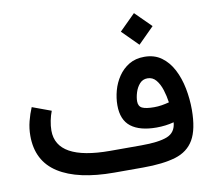

<svg xmlns="http://www.w3.org/2000/svg" viewBox="-81 -838 1032 931"><g transform="rotate(-10 435.0 -372.5)"><path d="M558.1 -667.5 636.2 -745.1 714.4 -667.5 636.2 -589.4ZM733.9 -190.4Q693.4 -179.7 648.4 -179.7Q566.4 -179.7 522.9 -213.1Q479.5 -246.6 479.5 -318.8Q479.5 -354.5 489.5 -391.1Q499.5 -427.7 520.5 -458.7Q541.5 -489.7 573.2 -508.8Q605 -527.8 648.4 -527.8Q697.8 -527.8 732.4 -502.7Q767.1 -477.5 789.1 -435.3Q811 -393.1 821.3 -340.8Q831.5 -288.6 831.5 -234.9Q831.1 -138.7 801.5 -87.9Q772 -37.1 710 -18.6Q647.9 0 550.3 0H408.7Q229.5 0 133.8 -61Q38.1 -122.1 38.1 -246.1Q38.1 -282.7 46.9 -317.1Q55.7 -351.6 68.8 -382.3L161.6 -348.1Q153.3 -327.1 148.2 -301.8Q143.1 -276.4 143.1 -253.4Q143.1 -107.4 406.7 -107.4H560.5Q646.5 -107.4 688.2 -124Q730 -140.6 733.9 -190.4ZM728 -289.6Q723.6 -321.3 713.9 -352.1Q704.1 -382.8 687.5 -402.6Q670.9 -422.4 645.5 -422.4Q622.1 -422.4 606.9 -405.3Q591.8 -388.2 584.5 -364.5Q577.1 -340.8 577.1 -320.8Q577.1 -296.4 595.2 -287.6Q613.3 -278.8 653.8 -278.8Q672.4 -278.8 690.9 -281.7Q709.5 -284.7 728 -289.6Z"/></g></svg>

Font: Vazir Medium FD-WOL-UI
Style: Medium-FD-WOL-UI
Weight: 500
Designer: Saber Rastikerdar
Foundry: Saber Rastikerdar
Version: Version 30.0.0